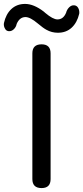

<svg xmlns="http://www.w3.org/2000/svg" viewBox="-65 -959 425 979"><path d="M147 0Q100 0 100 -46V-687Q100 -733 147 -733Q193 -733 193 -687V-366V-46Q193 0 147 0ZM230 -792Q199 -792 172 -807Q155 -816 128 -839Q89 -872 65 -872Q35 -872 20 -837Q17 -821 5.5 -810Q-6 -799 -20 -800Q-34 -801 -40 -814Q-47 -826 -45 -841Q-35 -887 -7 -913Q21 -939 63 -939Q107 -939 158 -900Q161 -898 166 -893Q205 -860 228 -860Q258 -860 272 -894Q276 -910 287.5 -921.5Q299 -933 313 -932Q327 -931 334 -918Q341 -905 339 -889Q328 -843 300 -817.5Q272 -792 230 -792Z"/></svg>

Font: GenSenRounded JP R
Style: Regular
Weight: 400
Version: Version 1.501;PS 1;hotconv 16.6.51;makeotf.lib2.5.65220